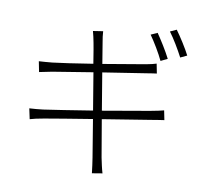

<svg xmlns="http://www.w3.org/2000/svg" viewBox="-93 -946 1187 1103"><g transform="rotate(10 500.0 -394.5)"><path d="M828 -669C807 -711 770 -770 745 -806L707 -789C734 -751 770 -691 789 -650ZM471 -527 721 -566C746 -570 770 -574 781 -575L770 -631C757 -627 739 -622 711 -617C665 -609 565 -592 463 -575C452 -641 444 -688 443 -697C439 -717 436 -743 435 -761L377 -752C383 -732 387 -710 392 -686C394 -677 402 -631 412 -567C314 -551 221 -538 179 -533C147 -530 122 -528 101 -527L113 -466C131 -470 156 -475 187 -481C230 -488 323 -503 421 -519L457 -302C339 -283 225 -265 174 -258C151 -255 116 -252 94 -251L107 -190C128 -196 152 -202 188 -208C238 -217 348 -235 465 -254L501 -35C506 -6 509 22 513 54L573 44C565 18 558 -16 552 -45C549 -61 533 -153 515 -262L788 -306C826 -312 852 -317 870 -319L859 -374C841 -369 817 -364 779 -357C724 -347 617 -329 507 -310ZM813 -826C841 -789 874 -733 897 -689L935 -707C916 -745 877 -806 850 -843Z"/></g></svg>

Font: Noto Sans CJK Light
Style: Regular
Weight: 300
Designer: Ryoko NISHIZUKA (kana & ideographs); Paul D. Hunt (Latin, Greek & Cyrillic); Wenlong ZHANG (bopomofo); Sandoll Communica
Foundry: Adobe Systems Incorporated
Version: Version 1.000;PS 1;hotconv 1.0.78;makeotf.lib2.5.61930